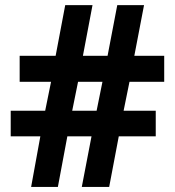

<svg xmlns="http://www.w3.org/2000/svg" viewBox="-20 -733 686 753"><path d="M487.8 -412.1 464.8 -298.8H590.8V-198.2H445.8L408.2 0H300.8L338.9 -198.2H244.1L207 0H102.1L138.2 -198.2H22V-298.8H157.2L180.2 -412.1H57.1V-514.2H198.2L235.8 -712.9H342.8L305.2 -514.2H401.9L439.9 -712.9H544.9L506.8 -514.2H624V-412.1ZM263.2 -298.8H358.9L381.8 -412.1H286.1Z"/></svg>

Font: Phetsarath
Style: Bold
Weight: 700
Designer: Danh Hong
Foundry: Danh Hong
Version: Version 1.01